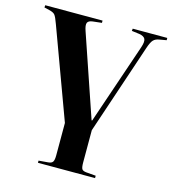

<svg xmlns="http://www.w3.org/2000/svg" viewBox="-112 -606 819 912"><g transform="rotate(15 297.5 -150.0)"><path d="M158.2 215.8V205.1L205.1 201.2Q221.7 199.7 227.3 190.9Q232.9 182.1 232.9 159.2V0L69.8 -442.9Q58.1 -475.6 50.5 -484.9Q43 -494.1 22 -499L-2.9 -504.9L-2 -516.1H279.8V-504.9L235.8 -500Q214.8 -497.6 210 -486.1Q205.1 -474.6 214.8 -446.8L352.1 -44.9H355L490.2 -441.9Q500 -471.2 493.9 -483.6Q487.8 -496.1 464.8 -500L426.8 -504.9L428.2 -516.1H598.1V-504.9L564.9 -499Q544.9 -496.1 534.7 -485.4Q524.4 -474.6 514.2 -443.8L365.2 0V158.2Q365.2 182.6 370.1 190.7Q375 198.7 392.1 200.2L439 204.1V215.8Z"/></g></svg>

Font: Display Semibold
Style: Regular
Weight: 600
Designer: Latin by Veronika Burian and Jose Scaglione. Greek by Irene Vlachou. Cyrillic by Vera Evstafieva.
Foundry: TypeTogether
Version: Version 3.002